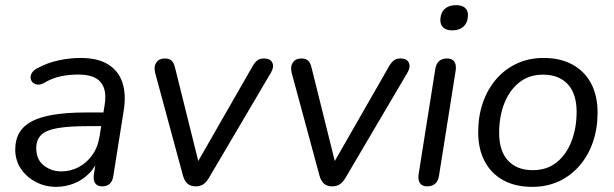

<svg xmlns="http://www.w3.org/2000/svg" viewBox="-20 -722 2402 751"><path d="M199.4 8.9Q157 8.9 120.5 -10Q84.1 -28.9 61.8 -61.8Q39.6 -94.8 39.6 -137.3Q39.6 -213.8 105.3 -247.9Q171 -282 314.6 -282H395.1L386.8 -228.6H325.9Q248.9 -228.6 204.3 -220.7Q159.8 -212.9 140.8 -193.9Q121.8 -174.9 121.8 -142.1Q121.8 -98.1 151.2 -74.9Q180.5 -51.6 219.3 -51.6Q255.5 -51.6 287.1 -68Q318.7 -84.4 340.9 -115.5Q363.1 -146.6 369.7 -190.1L389.3 -311.7Q398.8 -369.8 374.2 -400.1Q349.6 -430.4 286.2 -430.4Q249.5 -430.4 216.1 -423.2Q182.7 -415.9 150.2 -396.6Q137.1 -389.7 126 -391.1Q115 -392.5 107.9 -399.5Q100.8 -406.6 99.8 -416.6Q98.8 -426.6 104.8 -436.9Q110.9 -447.2 126 -455Q164.3 -476.2 208.5 -485.7Q252.6 -495.3 294.8 -495.3Q363.2 -495.3 403.6 -469.7Q444.1 -444.2 459.1 -398.2Q474 -352.1 464 -290.3L423.2 -33.3Q417.4 6.9 379 6.9Q361.1 6.9 352.6 -5Q344.1 -16.9 347 -38.7L359.7 -119.8L368.3 -110.4Q354.8 -69.8 328.2 -43.2Q301.7 -16.7 268 -3.9Q234.4 8.9 199.4 8.9Z M745.5 6.9Q725.1 6.9 713.4 -3.6Q701.7 -14 695.8 -34.6L587.3 -435.4Q580.5 -460.7 591.2 -477Q601.9 -493.3 624.7 -493.3Q641.7 -493.3 650.9 -485Q660.1 -476.8 665 -455.9L763.6 -59.6H736.8L968.9 -464.6Q978.1 -480.1 987.8 -486.7Q997.5 -493.3 1013 -493.3Q1037.3 -493.3 1045.1 -476.9Q1052.9 -460.5 1040.2 -438.6L797.3 -26.3Q787.1 -9.2 775.1 -1.1Q763.2 6.9 745.5 6.9Z M1279.5 6.9Q1259.1 6.9 1247.4 -3.6Q1235.7 -14 1229.8 -34.6L1121.3 -435.4Q1114.5 -460.7 1125.2 -477Q1135.9 -493.3 1158.7 -493.3Q1175.7 -493.3 1184.9 -485Q1194.1 -476.8 1199 -455.9L1297.6 -59.6H1270.8L1502.9 -464.6Q1512.1 -480.1 1521.8 -486.7Q1531.5 -493.3 1547 -493.3Q1571.3 -493.3 1579.1 -476.9Q1586.9 -460.5 1574.2 -438.6L1331.3 -26.3Q1321.1 -9.2 1309.1 -1.1Q1297.2 6.9 1279.5 6.9Z M1650.4 6.9Q1631.5 6.9 1622.7 -5.7Q1614 -18.3 1617.4 -40.6L1682.8 -453Q1689.5 -493.3 1729.3 -493.3Q1748.3 -493.3 1757 -480.9Q1765.7 -468.5 1762.3 -445.7L1696.9 -33.3Q1690.2 6.9 1650.4 6.9ZM1748.5 -603.3Q1725.1 -603.3 1713.1 -615Q1701.1 -626.8 1702.5 -647.8Q1704.4 -674.3 1720.6 -688.1Q1736.8 -701.9 1764.2 -701.9Q1787.6 -701.9 1799.8 -690.5Q1812.1 -679 1810.2 -657.5Q1808.3 -631.4 1792.4 -617.4Q1776.4 -603.3 1748.5 -603.3Z M2061.3 8.9Q1996.2 8.9 1948.7 -17Q1901.2 -42.9 1875.8 -91.1Q1850.4 -139.2 1850.4 -205.2Q1850.4 -266.9 1868.5 -319.7Q1886.6 -372.4 1920.6 -412Q1954.7 -451.6 2001.6 -473.4Q2048.5 -495.3 2106.5 -495.3Q2172.2 -495.3 2219.4 -469.3Q2266.7 -443.4 2292.1 -395.5Q2317.4 -347.6 2317.4 -281.2Q2317.4 -219.4 2299.3 -166.7Q2281.3 -114 2247.2 -74.4Q2213.2 -34.8 2166.3 -12.9Q2119.4 8.9 2061.3 8.9ZM2063.8 -56.4Q2119.3 -56.4 2157.5 -87.1Q2195.6 -117.9 2215.5 -169.8Q2235.4 -221.7 2235.4 -284.1Q2235.4 -355.8 2200.6 -392.9Q2165.7 -430 2104 -430Q2049 -430 2010.6 -399.2Q1972.3 -368.4 1952.3 -317Q1932.4 -265.7 1932.4 -202.2Q1932.4 -131 1967.3 -93.7Q2002.1 -56.4 2063.8 -56.4Z"/></svg>

Font: Nunito Variable Extra Light
Style: Italic
Weight: 200
Italic angle: -9°
Designer: Vernon Adams
Foundry: Vernon Adams
Version: Version 3.602